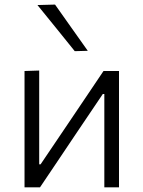

<svg xmlns="http://www.w3.org/2000/svg" viewBox="-20 -798 611 818"><path d="M84.5 0V-495.5L147 -497.5V-98H153L270.5 -272Q308 -327.5 346 -384Q384 -440.5 421 -495.5H487V0H424.5V-397.5H418L302 -225.5Q264 -168.5 226 -112.2Q188 -56 150.5 0ZM298.5 -580Q259 -629 219.5 -678Q180 -727 139.5 -776.5L214.5 -778.5Q249.5 -729.5 284 -680.2Q318.5 -631 354 -581.5Z"/></svg>

Font: Commissioner Light
Style: Regular
Weight: 300
Designer: Kostas Bartsokas
Foundry: Kostas Bartsokas
Version: Version 1.000; ttfautohint (v1.8.3)